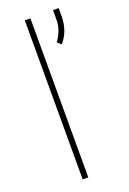

<svg xmlns="http://www.w3.org/2000/svg" viewBox="-145 -801 570 851"><g transform="rotate(-20 139.5 -375.0)"><path d="M116.7 0H90.3V-750H116.7ZM208 -594.2 189.9 -609.9Q220.2 -651.9 223.1 -695.8L223.6 -750H250V-711.4Q249.5 -641.6 208 -594.2Z"/></g></svg>

Font: Roboto Thin
Style: Regular
Weight: 250
Designer: Google
Version: Version 2.134; 2016